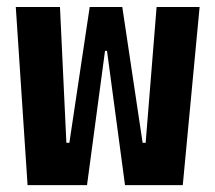

<svg xmlns="http://www.w3.org/2000/svg" viewBox="-20 -538 626 558"><path d="M343.3 0 291 -390.1H283.2L240.7 -517.6H335.4L394.5 -123H403.3L435.1 -517.6H560.1L511.2 0ZM60.1 0 25.9 -517.6H154.3L172.9 -123H181.6L240.7 -517.6H335.4L292 -390.1H285.2L232.9 0Z"/></svg>

Font: Cascadia Mono
Style: Regular
Weight: 400
Monospace: yes
Designer: Aaron Bell
Foundry: Saja Typeworks
Version: Version 2102.003